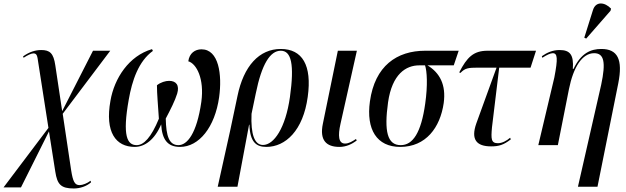

<svg xmlns="http://www.w3.org/2000/svg" viewBox="-67 -824 3553 1090"><path d="M352 246C387 246 424 234 450 211L447 202C430 216 402 227 385 227C357 227 347 206 337 143L289 -178L559 -536H461L286 -193L247 -453C237 -522 216 -540 167 -540C133 -540 99 -529 64 -504L67 -496C88 -510 110 -521 123 -521C144 -521 145 -503 150 -470L208 -98L-47 240H52L211 -78L247 151C258 223 279 246 352 246Z M698 10C755 10 811 -31 848 -118C853 -32 884 10 955 10C1063 10 1153 -102 1177 -272C1195 -401 1175 -544 1077 -544C1040 -544 1008 -522 1002 -476C1048 -463 1094 -378 1076 -246C1050 -64 995 0 946 0C894 0 876 -49 874 -151C900 -200 927 -253 939 -293C953 -340 933 -365 893 -365C873 -365 845 -357 824 -340C824 -290 830 -230 835 -150C791 -43 749 0 709 0C655 0 627 -52 664 -259C683 -367 719 -476 801 -535L796 -545C665 -507 582 -380 560 -252C528 -74 590 10 698 10Z M1169 236H1281L1347 -116H1349C1352 -17 1388 10 1445 10C1554 10 1654 -83 1680 -274C1705 -454 1649 -546 1527 -546C1405 -546 1316 -450 1281 -278L1240 -84ZM1426 -1C1378 -1 1356 -61 1361 -178L1385 -293C1419 -461 1467 -536 1527 -536C1587 -536 1605 -459 1579 -273C1554 -97 1488 -1 1426 -1Z M1860 10C1900 10 1932 -7 1958 -26L1954 -35C1934 -22 1914 -9 1892 -9C1854 -9 1851 -54 1866 -121L1959 -536H1851L1766 -122C1746 -27 1786 10 1860 10Z M2205 10C2351 10 2432 -100 2452 -239C2466 -343 2430 -410 2360 -453H2509L2537 -536H2347C2186 -536 2061 -450 2033 -248C2011 -89 2072 10 2205 10ZM2208 0C2132 0 2113 -78 2136 -243C2159 -404 2238 -453 2313 -453H2346C2357 -421 2362 -341 2347 -236C2324 -71 2277 0 2208 0Z M2721 7C2765 7 2792 -1 2833 -33L2829 -42C2808 -24 2783 -11 2760 -11C2721 -11 2720 -34 2726 -101L2767 -440H2945L2976 -536H2701C2621 -536 2584 -499 2540 -413L2547 -410C2573 -437 2590 -440 2647 -440H2752L2637 -123C2605 -32 2638 7 2721 7Z M3261 -605 3399 -763 3402 -775C3367 -812 3315 -819 3299 -766L3250 -610ZM3214 236H3325L3443 -351C3470 -487 3439 -546 3347 -546C3287 -546 3232 -523 3189 -433H3185C3191 -513 3169 -540 3110 -540C3071 -540 3039 -526 3009 -505L3012 -496C3036 -512 3058 -522 3071 -522C3098 -522 3101 -493 3080 -384L2989 0H3100L3163 -318C3188 -443 3238 -522 3306 -522C3363 -522 3373 -470 3346 -343Z"/></svg>

Font: Noto Serif Display Condensed Medium
Style: Italic
Weight: 500
Width: 3
Italic angle: -12°
Designer: Monotype Design Team
Foundry: Monotype Imaging Inc.
Version: Version 2.009